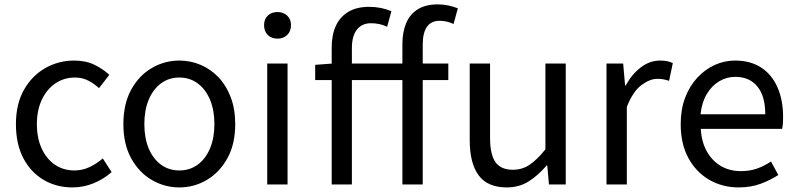

<svg xmlns="http://www.w3.org/2000/svg" viewBox="-20 -829 3582 863"><path d="M305.9 13.4Q233.9 13.4 176.3 -20.3Q118.7 -54 85.1 -117.6Q51.6 -181.2 51.6 -271Q51.6 -361.9 87.9 -425.7Q124.2 -489.4 183.9 -523.1Q243.5 -556.8 312.8 -556.8Q366 -556.8 404.6 -537.8Q443.1 -518.9 471.5 -492.7L425 -432.8Q401.8 -454.3 375.4 -467.4Q349.1 -480.5 317.1 -480.5Q267.7 -480.5 228.9 -454.2Q190.2 -427.8 168 -380.8Q145.8 -333.8 145.8 -271Q145.8 -208.7 167.2 -161.8Q188.7 -114.9 226.6 -88.9Q264.5 -62.9 314.3 -62.9Q351.7 -62.9 384 -78.7Q416.3 -94.4 442 -116.9L481.7 -55.4Q445.2 -23.3 399.9 -5Q354.6 13.4 305.9 13.4Z M786.1 13.4Q719.6 13.4 662 -20.3Q604.4 -54 569.5 -117.6Q534.6 -181.2 534.6 -271Q534.6 -361.9 569.5 -425.7Q604.4 -489.4 662 -523.1Q719.6 -556.8 786.1 -556.8Q835.9 -556.8 881.3 -537.7Q926.7 -518.6 961.8 -481.9Q996.8 -445.3 1017 -392.1Q1037.3 -338.9 1037.3 -271Q1037.3 -181.2 1002.1 -117.6Q966.8 -54 909.7 -20.3Q852.7 13.4 786.1 13.4ZM786.1 -62.9Q833.2 -62.9 868.7 -88.9Q904.2 -114.9 924 -161.8Q943.7 -208.7 943.7 -271Q943.7 -333.8 924 -380.8Q904.2 -427.8 868.7 -454.2Q833.2 -480.5 786.1 -480.5Q739.1 -480.5 703.6 -454.2Q668.1 -427.8 648.4 -380.8Q628.8 -333.8 628.8 -271Q628.8 -208.7 648.4 -161.8Q668.1 -114.9 703.6 -88.9Q739.1 -62.9 786.1 -62.9Z M1181.1 0V-543.4H1272.5V0ZM1227.4 -655.3Q1200.1 -655.3 1183.5 -671.8Q1166.9 -688.2 1166.9 -716.2Q1166.9 -742.6 1183.5 -758.7Q1200.1 -774.9 1227.4 -774.9Q1253.7 -774.9 1270.9 -758.7Q1288 -742.6 1288 -716.2Q1288 -688.2 1270.9 -671.8Q1253.7 -655.3 1227.4 -655.3Z M1470.9 0V-615.4Q1470.9 -671.6 1489.5 -712.5Q1508.2 -753.4 1545.7 -775.9Q1583.2 -798.3 1639.4 -798.3Q1666.7 -798.3 1692.4 -793.1Q1718.1 -787.8 1739.3 -778.6L1720.1 -708.6Q1702.8 -717 1685.1 -720.8Q1667.3 -724.6 1647.4 -724.6Q1607 -724.6 1584.3 -695.9Q1561.7 -667.3 1561.7 -612.8V0ZM1788.7 0V-630Q1788.7 -685.2 1805.7 -725.3Q1822.8 -765.4 1858.2 -787.4Q1893.6 -809.3 1947.6 -809.3Q1972.8 -809.3 1995.9 -804.3Q2019 -799.2 2038 -791.6L2018.5 -721.2Q1988.1 -735.6 1956.5 -735.6Q1918.3 -735.6 1899.2 -708.7Q1880.1 -681.7 1880.1 -628.9V0ZM1396.7 -469V-537.6L1475.2 -543.4H1995.1V-469Z M2257.7 13.4Q2171.6 13.4 2131.5 -40.9Q2091.3 -95.1 2091.3 -199.3V-543.4H2182.7V-210.3Q2182.7 -134.6 2206.9 -100.3Q2231.2 -66 2285.3 -66Q2326.9 -66 2360 -88.1Q2393 -110.1 2431.5 -157.6V-543.4H2522.9V0H2447.4L2439.9 -85.3H2437.1Q2399.1 -40.9 2356.5 -13.7Q2313.9 13.4 2257.7 13.4Z M2706.1 0V-543.4H2781L2789.7 -444.4H2792.1Q2820.4 -495.9 2860.6 -526.3Q2900.7 -556.8 2946.2 -556.8Q2964.9 -556.8 2978.2 -554.2Q2991.6 -551.6 3004.2 -545.4L2987.4 -465.6Q2973.2 -470.2 2962.3 -472.4Q2951.3 -474.6 2934.2 -474.6Q2900.7 -474.6 2862.9 -446.4Q2825 -418.2 2797.5 -348.8V0Z M3299.7 13.4Q3227.5 13.4 3168.4 -20.6Q3109.3 -54.6 3074.4 -118.2Q3039.6 -181.9 3039.6 -271Q3039.6 -337.5 3059.6 -390.1Q3079.7 -442.7 3114.5 -480.1Q3149.4 -517.6 3193 -537.2Q3236.6 -556.8 3283.4 -556.8Q3352.6 -556.8 3400.8 -525.7Q3449 -494.5 3474.4 -437.1Q3499.9 -379.7 3499.9 -301.7Q3499.9 -287.4 3498.9 -274.1Q3498 -260.7 3495.6 -249.7H3129.9Q3133 -192.4 3156.3 -149.8Q3179.7 -107.2 3219.1 -83.5Q3258.4 -59.8 3310.3 -59.8Q3349.8 -59.8 3382.5 -71.2Q3415.1 -82.7 3445.5 -103.1L3478.3 -42.5Q3442.8 -19.4 3399 -3Q3355.2 13.4 3299.7 13.4ZM3128.7 -315.5H3419.7Q3419.7 -397.1 3384.2 -440.3Q3348.8 -483.6 3284.5 -483.6Q3246.5 -483.6 3213.1 -463.9Q3179.7 -444.3 3157.2 -406.9Q3134.7 -369.6 3128.7 -315.5Z"/></svg>

Font: Noto Sans HK Thin
Style: Regular
Weight: 100
Designer: Ryoko NISHIZUKA 西塚涼子 (kana, bopomofo & ideographs); Paul D. Hunt (Latin, Greek & Cyrillic); Sandoll Communications 산돌커뮤니
Foundry: Adobe
Version: Version 2.004-H2;hotconv 1.0.118;makeotfexe 2.5.65603